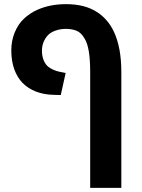

<svg xmlns="http://www.w3.org/2000/svg" viewBox="-20 -661 679 921"><path d="M412.6 240.2V-315.9Q412.6 -375 406 -414.6Q399.4 -454.1 386.2 -475.1Q369.6 -504.9 346.7 -513.7Q323.7 -522.5 296.4 -522.5Q269 -522.5 245.4 -513.9Q221.7 -505.4 208.5 -490.7Q196.3 -477.1 188.7 -458.5Q181.2 -439.9 181.2 -417.5Q181.2 -391.6 189.9 -370.8Q198.7 -350.1 213.9 -338.9Q225.1 -331.1 237.8 -325.4Q250.5 -319.8 265.1 -316.9L294.9 -311L271.5 -205.1L237.3 -206.1Q190.9 -207 152.6 -221.7Q114.3 -236.3 86.9 -264.6Q62 -291 48.1 -329.8Q34.2 -368.7 34.2 -420.4Q34.2 -465.3 50.5 -505.1Q66.9 -544.9 93.8 -570.3Q106.9 -583 124 -594.5Q141.1 -606 158.7 -613.8Q190.4 -627.9 224.6 -634.5Q258.8 -641.1 296.9 -641.1Q341.8 -641.1 379.2 -631.6Q416.5 -622.1 446.3 -602.5Q470.2 -587.4 491.5 -563Q512.7 -538.6 527.3 -506.8Q544.4 -469.7 553.2 -421.9Q562 -374 562 -315.9V240.2Z"/></svg>

Font: Wonky
Style: Regular
Weight: 400
Designer: Monotype Design Team
Foundry: Monotype Imaging Inc.
Version: Version 3.000